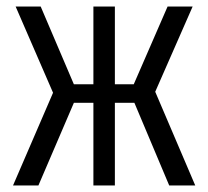

<svg xmlns="http://www.w3.org/2000/svg" viewBox="-20 -570 640 590"><path d="M20 0H98L207 -254H267V0H333V-254H393L500 0H580L457 -288L572 -550H495L391 -311H333V-550H267V-311H207L105 -550H28L143 -285Z"/></svg>

Font: JetBrains Mono Light
Style: Regular
Weight: 336
Monospace: yes
Designer: Philipp Nurullin, Konstantin Bulenkov
Foundry: JetBrains
Version: Version 2.305